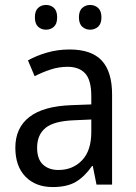

<svg xmlns="http://www.w3.org/2000/svg" viewBox="-20 -746 548 776"><path d="M261 -546Q350 -546 391.5 -501Q433 -456 433 -364V0H370L355 -75H352Q322 -32 286.5 -11Q251 10 193 10Q124 10 83 -32Q42 -74 42 -149Q42 -229 98.5 -273Q155 -317 269 -321L349 -324V-357Q349 -422 324.5 -449Q300 -476 253 -476Q218 -476 184.5 -465Q151 -454 120 -438L93 -502Q127 -521 170 -533.5Q213 -546 261 -546ZM281 -260Q198 -257 164 -229Q130 -201 130 -149Q130 -103 153.5 -81Q177 -59 216 -59Q274 -59 311.5 -98Q349 -137 349 -213V-263ZM121 -676Q121 -702 134 -714Q147 -726 166 -726Q185 -726 198 -714Q211 -702 211 -676Q211 -650 198 -638Q185 -626 166 -626Q147 -626 134 -638Q121 -650 121 -676ZM299 -676Q299 -702 312.5 -714Q326 -726 344 -726Q363 -726 376.5 -714Q390 -702 390 -676Q390 -650 376.5 -638Q363 -626 344 -626Q326 -626 312.5 -638Q299 -650 299 -676Z"/></svg>

Font: Noto Sans SemiCondensed
Style: Regular
Weight: 400
Width: 4
Designer: Monotype Design Team
Foundry: Monotype Imaging Inc.
Version: Version 2.013; ttfautohint (v1.8.4.7-5d5b)